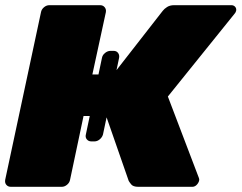

<svg xmlns="http://www.w3.org/2000/svg" viewBox="-33 -720 931 740"><path d="M319 -175Q308 -175 301.5 -183Q295 -191 298 -202L360 -497Q362 -508 372 -516Q382 -524 393 -524H405Q416 -524 422 -516Q428 -508 426 -497L364 -202Q361 -191 351.5 -183Q342 -175 331 -175ZM859 -700Q868 -700 873.5 -693.5Q879 -687 877 -678Q875 -671 871 -667L614 -348L734 -33Q736 -28 734 -22Q731 -13 724 -6.5Q717 0 708 0H500Q480 0 472.5 -9.5Q465 -19 463 -23L376 -273H289L237 -27Q235 -16 225.5 -8Q216 0 205 0H9Q-2 0 -8.5 -7.5Q-15 -15 -13 -27L125 -673Q127 -684 136.5 -692Q146 -700 157 -700H353Q364 -700 370.5 -692Q377 -684 375 -673L323 -433H403L594 -678Q600 -686 611 -693Q622 -700 638 -700Z"/></svg>

Font: Rubik Light Black
Style: Italic
Weight: 900
Italic angle: -12°
Version: Version 2.104